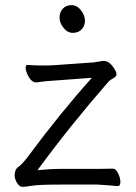

<svg xmlns="http://www.w3.org/2000/svg" viewBox="-20 -718 530 748"><path d="M291 -60Q403 -60 419 -61H420Q431 -61 440 -43Q449 -25 449 -9Q449 7 438 7Q397 3 357 1H222Q132 1 105 5.5Q78 10 67 10Q56 10 46.5 -5.5Q37 -21 37 -33.5Q37 -46 40.5 -54.5Q44 -63 55.5 -71Q67 -79 92 -112Q215 -278 338 -415L191 -404Q164 -403 122 -397H120Q101 -397 86 -430Q80 -444 80 -454.5Q80 -465 87 -465H89Q115 -463 136 -463H168Q180 -463 190 -464L346 -475L382 -481H386Q408 -479 426 -449Q434 -437 434 -428.5Q434 -420 421 -413Q408 -406 402 -399Q252 -227 126 -55Q176 -60 214 -60ZM258.5 -698Q280 -698 295.5 -678Q311 -658 311 -637.5Q311 -617 298 -603.5Q285 -590 264 -590Q243 -590 227.5 -609.5Q212 -629 212 -649.5Q212 -670 224.5 -684Q237 -698 258.5 -698Z"/></svg>

Font: LXGW WenKai Lite
Style: Regular
Weight: 400
Designer: LXGW / Fontworks Inc.
Foundry: LXGW / Fontworks Inc.
Version: Version 1.511; March 25, 2025